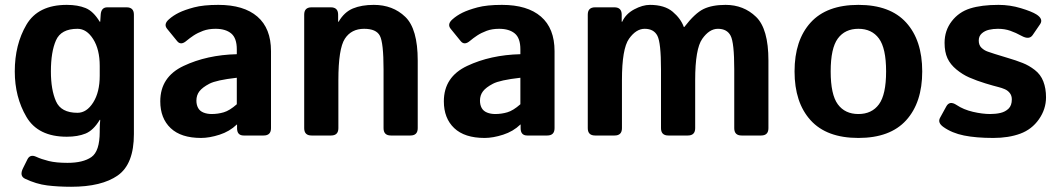

<svg xmlns="http://www.w3.org/2000/svg" viewBox="-20 -542 4239 768"><path d="M39.1 -256.3Q39.1 -363.8 85.7 -443.1Q132.3 -522.5 247.1 -522.5Q291 -522.5 322.3 -509.8Q353.5 -497.1 378.9 -455.1H380.9L382.8 -483.4Q384.8 -512.7 409.2 -512.7H486.3Q515.6 -512.7 515.6 -483.4V-5.4Q515.6 114.3 451.2 159.7Q386.7 205.1 264.6 205.1Q212.9 205.1 168.9 199.7Q125 194.3 80.1 172.9Q56.6 161.6 72.3 130.4L89.8 95.2Q100.6 73.7 125.5 85.4Q145.5 94.7 175 102.1Q204.6 109.4 250 109.4Q312.5 109.4 345.7 86.2Q378.9 63 378.9 -15.1V-23.4Q378.9 -43 380.9 -62.5H378.9Q353.5 -20.5 322.3 -7.8Q291 4.9 247.1 4.9Q132.3 4.9 85.7 -74.5Q39.1 -153.8 39.1 -256.3ZM183.6 -256.3Q183.6 -183.1 203.9 -137Q224.1 -90.8 290 -90.8Q326.7 -90.8 352.8 -132.1Q378.9 -173.3 378.9 -239.3V-278.3Q378.9 -344.2 352.8 -385.5Q326.7 -426.8 290 -426.8Q224.1 -426.8 203.9 -380.6Q183.6 -334.5 183.6 -256.3Z M621.1 -136.7Q621.1 -234.4 714.4 -278.3Q807.6 -322.3 927.2 -325.2V-344.7Q927.2 -389.6 904.8 -408.2Q882.3 -426.8 842.3 -426.8Q814 -426.8 792.2 -418.7Q770.5 -410.6 754.6 -400.1Q738.8 -389.6 726.1 -378.9Q703.6 -359.4 689 -377L648.4 -426.8Q633.3 -445.3 655.8 -464.8Q672.9 -480 695.6 -491.2Q718.3 -502.4 755.9 -512.5Q793.5 -522.5 853.5 -522.5Q955.1 -522.5 1009.5 -475.6Q1064 -428.7 1064 -337.4V-29.3Q1064 0 1034.7 0H954.6Q928.2 0 928.2 -29.3V-43.9H927.2Q898.4 -16.1 858.2 -3.2Q817.9 9.8 784.2 9.8Q704.1 9.8 662.6 -29.5Q621.1 -68.8 621.1 -136.7ZM765.6 -139.6Q765.6 -122.6 772.5 -110.1Q779.3 -97.7 793.9 -91.8Q808.6 -85.9 826.7 -85.9Q851.6 -85.9 875 -92.8Q898.4 -99.6 927.2 -125V-231Q845.2 -221.7 817.4 -207Q789.6 -192.4 777.6 -176.8Q765.6 -161.1 765.6 -139.6Z M1226.1 0Q1196.8 0 1196.8 -29.3V-483.4Q1196.8 -512.7 1226.1 -512.7H1303.2Q1332.5 -512.7 1332.5 -483.4V-455.1H1334.5Q1356.9 -493.7 1391.6 -508.1Q1426.3 -522.5 1475.1 -522.5Q1551.3 -522.5 1601.1 -474.6Q1650.9 -426.8 1650.9 -299.8V-29.3Q1650.9 0 1621.6 0H1543.5Q1514.2 0 1514.2 -29.3V-264.6Q1514.2 -371.1 1499.5 -398.9Q1484.9 -426.8 1436.5 -426.8Q1385.3 -426.8 1359.4 -387Q1333.5 -347.2 1333.5 -221.7V-29.3Q1333.5 0 1304.2 0Z M1755.4 -136.7Q1755.4 -234.4 1848.6 -278.3Q1941.9 -322.3 2061.5 -325.2V-344.7Q2061.5 -389.6 2039.1 -408.2Q2016.6 -426.8 1976.6 -426.8Q1948.2 -426.8 1926.5 -418.7Q1904.8 -410.6 1888.9 -400.1Q1873 -389.6 1860.4 -378.9Q1837.9 -359.4 1823.2 -377L1782.7 -426.8Q1767.6 -445.3 1790 -464.8Q1807.1 -480 1829.8 -491.2Q1852.5 -502.4 1890.1 -512.5Q1927.7 -522.5 1987.8 -522.5Q2089.4 -522.5 2143.8 -475.6Q2198.2 -428.7 2198.2 -337.4V-29.3Q2198.2 0 2168.9 0H2088.9Q2062.5 0 2062.5 -29.3V-43.9H2061.5Q2032.7 -16.1 1992.4 -3.2Q1952.1 9.8 1918.5 9.8Q1838.4 9.8 1796.9 -29.5Q1755.4 -68.8 1755.4 -136.7ZM1899.9 -139.6Q1899.9 -122.6 1906.7 -110.1Q1913.6 -97.7 1928.2 -91.8Q1942.9 -85.9 1960.9 -85.9Q1985.8 -85.9 2009.3 -92.8Q2032.7 -99.6 2061.5 -125V-231Q1979.5 -221.7 1951.7 -207Q1923.8 -192.4 1911.9 -176.8Q1899.9 -161.1 1899.9 -139.6Z M2360.4 0Q2331.1 0 2331.1 -29.3V-483.4Q2331.1 -512.7 2360.4 -512.7H2437.5Q2466.8 -512.7 2466.8 -483.4V-455.1H2468.8Q2482.9 -486.3 2516.6 -504.4Q2550.3 -522.5 2579.6 -522.5Q2638.2 -522.5 2670.7 -495.1Q2703.1 -467.8 2715.3 -434.1H2717.3Q2759.8 -489.3 2794.2 -505.9Q2828.6 -522.5 2882.3 -522.5Q2954.6 -522.5 3004.2 -474.6Q3053.7 -426.8 3053.7 -299.8V-29.3Q3053.7 0 3024.4 0H2946.3Q2917 0 2917 -29.3V-264.6Q2917 -371.1 2902.6 -398.9Q2888.2 -426.8 2851.6 -426.8Q2817.4 -426.8 2789.1 -386.7Q2760.7 -346.7 2760.7 -221.7V-29.3Q2760.7 0 2731.4 0H2653.3Q2624 0 2624 -29.3V-264.6Q2624 -371.1 2609.6 -398.9Q2595.2 -426.8 2558.6 -426.8Q2524.4 -426.8 2496.1 -387Q2467.8 -347.2 2467.8 -221.7V-29.3Q2467.8 0 2438.5 0Z M3158.2 -256.3Q3158.2 -380.9 3222.4 -451.7Q3286.6 -522.5 3413.6 -522.5Q3540.5 -522.5 3604.7 -451.7Q3668.9 -380.9 3668.9 -256.3Q3668.9 -131.8 3604.7 -61Q3540.5 9.8 3413.6 9.8Q3286.6 9.8 3222.4 -61Q3158.2 -131.8 3158.2 -256.3ZM3302.7 -256.3Q3302.7 -163.6 3331.3 -124.8Q3359.9 -85.9 3413.6 -85.9Q3467.3 -85.9 3495.8 -124.8Q3524.4 -163.6 3524.4 -256.3Q3524.4 -349.1 3495.8 -387.9Q3467.3 -426.8 3413.6 -426.8Q3359.9 -426.8 3331.3 -387.9Q3302.7 -349.1 3302.7 -256.3Z M3753.4 -34.2Q3729.5 -51.3 3740.2 -70.8L3765.1 -116.2Q3778.3 -140.6 3806.2 -122.1Q3834 -103.5 3871.8 -94.7Q3909.7 -85.9 3940.9 -85.9Q3962.9 -85.9 3981.9 -90.3Q4001 -94.7 4014.2 -107.4Q4027.3 -120.1 4027.3 -144.5Q4027.3 -159.2 4019.5 -169.4Q4011.7 -179.7 3999.5 -185.1Q3987.3 -190.4 3973.6 -193.8Q3955.6 -198.2 3921.6 -208.5Q3887.7 -218.8 3856.4 -232.4Q3830.6 -243.7 3805.9 -263.9Q3781.2 -284.2 3769.8 -309.1Q3758.3 -334 3758.3 -370.6Q3758.3 -419.9 3786.9 -457Q3815.4 -494.1 3860.8 -508.3Q3906.2 -522.5 3974.1 -522.5Q4020 -522.5 4063.5 -509.3Q4106.9 -496.1 4125.5 -484.4Q4154.8 -465.8 4140.1 -444.8L4110.4 -401.4Q4096.7 -381.8 4066.4 -398.4Q4043.5 -411.1 4021.2 -418.9Q3999 -426.8 3971.7 -426.8Q3953.1 -426.8 3936 -422.9Q3918.9 -418.9 3907 -408.2Q3895 -397.5 3895 -379.9Q3895 -361.3 3906 -350.8Q3917 -340.3 3931.4 -335.4Q3945.8 -330.6 3959 -326.2Q3986.3 -317.4 4014.2 -309.3Q4042 -301.3 4070.8 -290Q4095.7 -280.3 4119.1 -262.2Q4142.6 -244.1 4153.3 -216.3Q4164.1 -188.5 4164.1 -152.8Q4164.1 -105.5 4135.7 -64.9Q4107.4 -24.4 4061 -7.3Q4014.6 9.8 3953.1 9.8Q3884.3 9.8 3835.9 0Q3787.6 -9.8 3753.4 -34.2Z"/></svg>

Font: Istok
Style: Bold
Weight: 700
Designer: Andrey V. Panov
Foundry: Andrey V. Panov
Version: Version 1.0.1